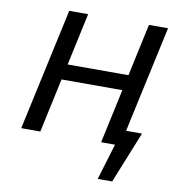

<svg xmlns="http://www.w3.org/2000/svg" viewBox="-91 -741 950 1020"><g transform="rotate(10 383.5 -231.5)"><path d="M567 0V-83H694L652 0ZM504 195 588 -83H694L582 195ZM488 0 630 -658H733L590 0ZM57 0 200 -658H302L160 0ZM152 -292 170 -376H640L622 -292Z"/></g></svg>

Font: Ysabeau Infant SemiBold
Style: Italic
Weight: 600
Italic angle: -12°
Designer: Christian Thalmann (Catharsis Fonts)
Version: Version 2.002; featfreeze: ss01,ss02,lnum